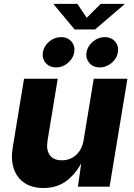

<svg xmlns="http://www.w3.org/2000/svg" viewBox="-20 -944 676 971"><path d="M199.7 6.8Q142.6 6.8 104.2 -18.6Q65.9 -43.9 50 -90.3Q34.2 -136.7 44.4 -198.2L101.6 -545.9H272L220.2 -231.4Q212.9 -185.5 231.9 -159.4Q251 -133.3 293 -133.3Q320.8 -133.3 343.5 -145.3Q366.2 -157.2 381.8 -179.9Q397.5 -202.6 402.8 -234.4L454.1 -545.9H624.5L534.2 0H374L393.6 -137.7H400.9Q370.1 -72.3 320.8 -32.7Q271.5 6.8 199.7 6.8ZM484.4 -603Q451.2 -603 431.9 -625.5Q412.6 -647.9 417.5 -679.7Q423.3 -711.4 450.2 -733.9Q477.1 -756.3 509.8 -756.3Q542.5 -756.3 562 -733.9Q581.5 -711.4 576.2 -679.7Q571.3 -647.9 544.2 -625.5Q517.1 -603 484.4 -603ZM263.7 -603Q230.5 -603 211.2 -625.5Q191.9 -647.9 196.8 -679.7Q202.1 -711.4 229 -733.9Q255.9 -756.3 289.1 -756.3Q321.8 -756.3 341.3 -733.9Q360.8 -711.4 355.5 -679.7Q350.1 -647.9 323.2 -625.5Q296.4 -603 263.7 -603ZM371.6 -924.3 418.5 -854 489.3 -924.3H608.9L608.4 -921.4L460.4 -794.9H357.4L252 -921.4L252.4 -924.3Z"/></svg>

Font: Inter ExtraBold
Style: Italic
Weight: 800
Italic angle: -9.3988°
Designer: Rasmus Andersson
Foundry: rsms
Version: Version 4.001;git-66647c0bb